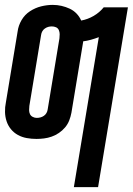

<svg xmlns="http://www.w3.org/2000/svg" viewBox="-24 -560 544 785"><path d="M278 205 380 -408Q364 -402 348 -397.5Q332 -393 316 -391Q316 -391 316 -390Q316 -389 316 -389L268 -99Q265 -83 259 -67.5Q253 -52 242 -39Q231 -26 217 -16.5Q203 -7 187.5 -1.5Q172 4 156 6Q140 8 125 8Q105 8 85.5 4.5Q66 1 49.5 -8Q33 -17 21 -31.5Q9 -46 3 -64Q-3 -82 -3.5 -102Q-4 -122 0 -141L48 -431Q51 -455 64 -477.5Q77 -500 98.5 -514Q120 -528 144 -534Q168 -540 192 -540Q210 -540 227.5 -536Q245 -532 261 -524.5Q277 -517 289 -504.5Q301 -492 308 -476Q335 -481 359 -495Q383 -509 400 -530H499L377 205ZM126 -78Q134 -78 141.5 -80Q149 -82 155.5 -86.5Q162 -91 166 -98Q170 -105 171 -113L219 -403Q220 -411 220 -420Q220 -429 216.5 -437Q213 -445 205 -448.5Q197 -452 188 -452Q180 -452 173 -450Q166 -448 159.5 -443.5Q153 -439 149 -432Q145 -425 144 -417L96 -127Q95 -119 95 -110Q95 -101 98.5 -93.5Q102 -86 110 -82Q118 -78 126 -78Z"/></svg>

Font: Iosevka Curly Semibold Oblique
Style: Regular
Weight: 600
Italic angle: -9°
Monospace: yes
Designer: Belleve Invis
Foundry: Belleve Invis
Version: Version 11.1.0; ttfautohint (v1.8.3)